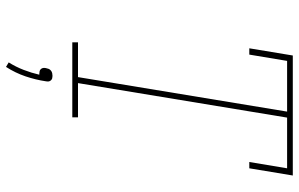

<svg xmlns="http://www.w3.org/2000/svg" viewBox="-198 -577 996 640"><g transform="rotate(90 300.0 -257.0)"><path d="M371 0H121V-19H237L352 -716H183L162 -590H141L165 -735H565L541 -590H520L541 -716H372L257 -19H371ZM203 221 188 212Q203 188 213 162Q223 136 229 110H226Q222 110 217.5 109Q213 108 210 104.5Q207 101 206.5 96.5Q206 92 207 88Q208 83 209.5 79Q211 75 215 71.5Q219 68 224 67Q229 66 233 66Q237 66 241 67Q245 68 248 71.5Q251 75 251.5 79Q252 83 251 88Q246 122 234.5 156Q223 190 203 221Z"/></g></svg>

Font: Iosevka HT Thin Extended
Style: Italic
Weight: 100
Width: 7
Italic angle: -9°
Monospace: yes
Designer: Belleve Invis
Foundry: Belleve Invis
Version: Version 32.3.0; ttfautohint (v1.8.4)